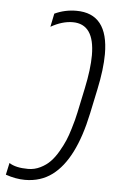

<svg xmlns="http://www.w3.org/2000/svg" viewBox="-92 -676 453 721"><g transform="rotate(5 134.0 -315.5)"><path d="M167 -639.6Q287.6 -639.6 287.6 -486.8Q287.6 -430.2 271 -352.1L251.5 -259.8Q214.4 -84 131.8 -22.5Q88.4 9.8 29.3 9.8Q-4.9 9.8 -43.5 -3.4L-33.7 -48.3Q-9.3 -32.2 37.6 -32.2Q62 -32.2 83.7 -43Q105.5 -53.7 120.8 -69.6Q136.2 -85.4 149.9 -109.1Q163.6 -132.8 171.9 -152.3Q180.2 -171.9 187.5 -196.8Q198.7 -232.9 204.1 -259.8L223.6 -352.1Q239.3 -426.3 239.3 -478Q239.3 -595.7 157.2 -595.7Q117.7 -595.7 74.7 -571.3L85 -621.6Q123.5 -639.6 167 -639.6Z"/></g></svg>

Font: Open Sans Hebrew Condensed Light
Style: Italic
Weight: 300
Width: 3
Italic angle: -12°
Foundry: Ascender Corporation, Yanek Iontef
Version: Version 2.001;PS 002.001;hotconv 1.0.70;makeotf.lib2.5.58329